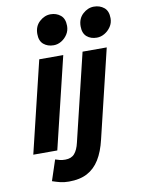

<svg xmlns="http://www.w3.org/2000/svg" viewBox="-101 -834 800 1087"><g transform="rotate(-10 299.0 -290.5)"><path d="M206 185Q178 185 156 179.5Q134 174 111 166L150 48Q164 53 177 56Q190 59 207 59Q242 59 260.5 37.5Q279 16 288 -24L409 -526H548L426 -19Q410 50 382 95Q354 140 311.5 162.5Q269 185 206 185ZM33 0 160 -526H298L171 0ZM255 -590Q220 -590 197 -609.5Q174 -629 174 -669Q174 -713 203 -739.5Q232 -766 267 -766Q300 -766 324 -746.5Q348 -727 348 -685Q348 -658 334 -636.5Q320 -615 299 -602.5Q278 -590 255 -590ZM503 -590Q468 -590 445.5 -609.5Q423 -629 423 -669Q423 -713 452 -739.5Q481 -766 516 -766Q550 -766 574 -746.5Q598 -727 598 -685Q598 -658 583.5 -636.5Q569 -615 547.5 -602.5Q526 -590 503 -590Z"/></g></svg>

Font: Ubuntu Sans Mono
Style: Bold Italic
Weight: 700
Italic angle: -13.5°
Monospace: yes
Designer: Dalton Maag Ltd
Foundry: Dalton Maag Ltd
Version: Version 1.006